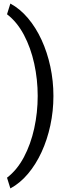

<svg xmlns="http://www.w3.org/2000/svg" viewBox="-20 -822 382 1067"><path d="M189.5 -288.6Q189.5 -196.8 170.2 -108.6Q150.9 -20.5 112.8 51.3Q74.7 123 19 165.5L37.6 225.1Q91.8 195.8 135.7 143.6Q179.7 91.3 211.2 22.7Q242.7 -45.9 259.8 -125.5Q276.9 -205.1 276.9 -288.6Q276.9 -372.1 259.8 -451.7Q242.7 -531.2 211.2 -599.9Q179.7 -668.5 135.7 -720.7Q91.8 -772.9 37.6 -802.2L19 -742.7Q74.7 -700.2 112.8 -628.4Q150.9 -556.6 170.2 -468.5Q189.5 -380.4 189.5 -288.6Z"/></svg>

Font: Vazirmatn NL
Style: Regular
Weight: 400
Designer: Saber Rastikerdar
Foundry: Saber Rastikerdar
Version: Version 33.003